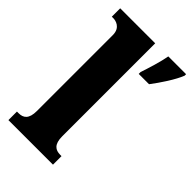

<svg xmlns="http://www.w3.org/2000/svg" viewBox="-229 -841 923 923"><g transform="rotate(45 232.5 -380.0)"><path d="M17 0H320V-58H311C279 -58 255 -73 255 -128V-760H17V-703H28C41 -703 83 -696 83 -644V-128C83 -73 60 -58 28 -58H17ZM303 -613V-600H373C406 -643 449 -708 465 -750V-760H344C337 -718 316 -651 303 -613Z"/></g></svg>

Font: Noto Serif Georgian Condensed Black
Style: Regular
Weight: 900
Width: 3
Designer: Monotype Design Team, Akaki Razmadze
Foundry: Google LLC
Version: Version 2.003